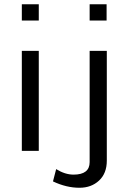

<svg xmlns="http://www.w3.org/2000/svg" viewBox="-20 -712 595 906"><path d="M230 144 245 86Q287 112 327 112Q403 112 403 53V-472H484V46Q484 106 447.5 140Q411 174 355 174Q293 174 230 144ZM403 -615V-692H483V-615ZM83 0V-472H163V0ZM83 -615V-692H163V-615Z"/></svg>

Font: Coval
Style: Light
Weight: 300
Foundry: Context Ltd
Version: Version 001.000